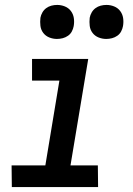

<svg xmlns="http://www.w3.org/2000/svg" viewBox="-20 -759 540 779"><path d="M28 0 27 -88H164L221 -432H110V-520H338L266 -88H377L378 0ZM411 -601Q395 -601 380 -607Q365 -613 355.5 -625.5Q346 -638 344 -654Q342 -670 344 -687Q346 -698 352 -708.5Q358 -719 367.5 -726Q377 -733 388.5 -736Q400 -739 412 -739Q428 -739 443 -733Q458 -727 467.5 -714.5Q477 -702 479.5 -686Q482 -670 479 -653Q477 -642 471.5 -631.5Q466 -621 456 -614Q446 -607 434.5 -604Q423 -601 411 -601ZM211 -601Q195 -601 180 -607Q165 -613 155.5 -625.5Q146 -638 144 -654Q142 -670 144 -687Q146 -698 152 -708.5Q158 -719 167.5 -726Q177 -733 188.5 -736Q200 -739 212 -739Q228 -739 243 -733Q258 -727 267.5 -714.5Q277 -702 279.5 -686Q282 -670 279 -653Q277 -642 271.5 -631.5Q266 -621 256 -614Q246 -607 234.5 -604Q223 -601 211 -601Z"/></svg>

Font: Iosevka SS18 Semibold
Style: Italic
Weight: 600
Italic angle: -9°
Monospace: yes
Designer: Belleve Invis
Foundry: Belleve Invis
Version: Version 25.1.1; ttfautohint (v1.8.4)